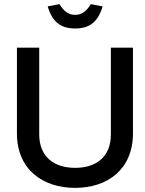

<svg xmlns="http://www.w3.org/2000/svg" viewBox="-20 -901 703 930"><path d="M62 -670V-255C62 -80 187 9 344 9C500 9 624 -80 624 -255V-670H517V-250C517 -141 446 -88 344 -88C242 -88 170 -141 170 -250V-670ZM211 -870 268 -881C289 -846 313 -829 344 -829C377 -829 399 -847 420 -881L477 -870C455 -796 415 -763 344 -763C273 -763 233 -796 211 -870Z"/></svg>

Font: LT Wave Text Medium
Style: Regular
Weight: 500
Designer: Daniel Lyons
Version: Version 2.5 (Glyphs App)